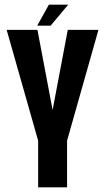

<svg xmlns="http://www.w3.org/2000/svg" viewBox="-20 -803 452 823"><path d="M143.5 0V-200L8.5 -675H140.5L205.5 -331.5L270.5 -675H402L267.5 -200V0ZM139.5 -693 189.5 -783H272.5L197 -693Z"/></svg>

Font: Anybody Condensed SemiBold
Style: Regular
Weight: 600
Width: 3
Designer: Tyler Finck
Foundry: Etcetera Type Company
Version: Version 1.010; ttfautohint (v1.8.3) -l 8 -r 50 -G 200 -x 14 